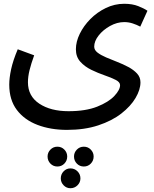

<svg xmlns="http://www.w3.org/2000/svg" viewBox="-20 -456 818 1017"><path d="M29 -8Q29 -43 39 -89.5Q49 -136 74 -195L161 -163Q145 -119 136.5 -84.5Q128 -50 128 -20Q128 53 188 93Q248 133 343 133Q434 133 494.5 109Q555 85 585.5 52.5Q616 20 616 -5Q616 -21 592.5 -33Q569 -45 534 -57Q499 -69 464 -86Q429 -103 405.5 -129Q382 -155 382 -195Q382 -235 402.5 -277Q423 -319 458.5 -355Q494 -391 540.5 -413.5Q587 -436 638 -436Q681 -436 712.5 -423.5Q744 -411 761 -399L723 -315Q704 -325 682.5 -332Q661 -339 638 -339Q600 -339 563 -318.5Q526 -298 502.5 -268Q479 -238 479 -209Q479 -191 496.5 -177.5Q514 -164 542 -152Q570 -140 601 -128Q632 -116 660 -101Q688 -86 706 -66.5Q724 -47 724 -20Q724 19 698 63Q672 107 622.5 145.5Q573 184 500.5 208Q428 232 335 232Q248 232 178.5 205.5Q109 179 69 126Q29 73 29 -8ZM424 426Q402 426 387 410.5Q372 395 372 373Q372 352 387 336.5Q402 321 424 321Q446 321 461 336.5Q476 352 476 373Q476 395 461 410.5Q446 426 424 426ZM284 426Q262 426 247 410.5Q232 395 232 373Q232 352 247 336.5Q262 321 284 321Q306 321 321 336.5Q336 352 336 373Q336 395 321 410.5Q306 426 284 426ZM353 541Q332 541 317 525.5Q302 510 302 489Q302 467 317 451.5Q332 436 353 436Q375 436 390.5 451.5Q406 467 406 489Q406 510 390.5 525.5Q375 541 353 541Z"/></svg>

Font: Noto Sans Arabic Med
Style: Regular
Weight: 500
Designer: Monotype Design Team, Nadine Chahine, Nizar Qandah and Khaled Hosny
Foundry: Monotype Imaging Inc.
Version: Version 2.012; ttfautohint (v1.8.4.7-5d5b)